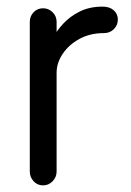

<svg xmlns="http://www.w3.org/2000/svg" viewBox="-20 -550 396 580"><path d="M110 10Q93 10 81.5 -2.5Q70 -15 70 -32V-484Q70 -501 81.5 -513Q93 -525 110 -525Q127 -525 139 -513Q151 -501 151 -484V-416L141 -436Q151 -457 171.5 -479Q192 -501 221.5 -515.5Q251 -530 290 -530Q311 -530 323.5 -519Q336 -508 336 -491Q336 -474 324 -462Q312 -450 294 -450Q252 -450 220 -432.5Q188 -415 169.5 -387.5Q151 -360 151 -330V-32Q151 -15 139 -2.5Q127 10 110 10Z"/></svg>

Font: National Park
Style: Regular
Weight: 400
Designer: Andrea Herstowski, Ben Hoepner
Version: Version 1.009